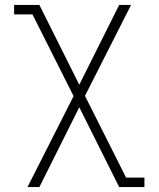

<svg xmlns="http://www.w3.org/2000/svg" viewBox="-20 -550 640 775"><path d="M91 205 277 -162 111 -492H37V-530H139L300 -208L461 -530H509L323 -163L489 167H563V205H461L300 -117L139 205Z"/></svg>

Font: Iosevka Slab XLtEx
Style: Regular
Weight: 200
Width: 7
Monospace: yes
Designer: Belleve Invis
Foundry: Belleve Invis
Version: Version 11.1.0; ttfautohint (v1.8.3)